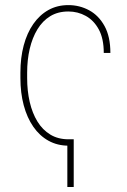

<svg xmlns="http://www.w3.org/2000/svg" viewBox="-20 -558 494 749"><path d="M247.6 -14.6V10.3Q204.1 10.3 169.2 -9Q134.3 -28.3 109.9 -63.7Q85.4 -99.1 72.5 -147.5Q59.6 -195.8 59.6 -253.9V-274.4Q59.6 -332.5 72.5 -380.9Q85.4 -429.2 109.9 -464.4Q134.3 -499.5 168.7 -518.8Q203.1 -538.1 246.6 -538.1Q290.5 -538.1 327.9 -517.8Q365.2 -497.6 387.9 -456.3Q410.6 -415 410.6 -351.6H384.8Q384.8 -407.2 365.5 -442.9Q346.2 -478.5 314.9 -495.8Q283.7 -513.2 246.6 -513.2Q206.1 -513.2 176 -494.9Q146 -476.6 126 -443.6Q106 -410.6 95.9 -367.4Q85.9 -324.2 85.9 -274.4V-253.9Q85.9 -203.6 95.9 -160.2Q106 -116.7 126 -84Q146 -51.3 176.3 -33Q206.5 -14.6 247.6 -14.6ZM267.6 -14.6V171.4H242.7V-14.6Z"/></svg>

Font: Roboto Condensed Thin
Style: Regular
Weight: 250
Width: 3
Designer: Christian Robertson
Foundry: Google
Version: Version 3.009; 2024